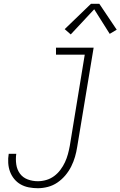

<svg xmlns="http://www.w3.org/2000/svg" viewBox="-20 -987 637 1015"><path d="M180 8Q156 8 132.5 3.5Q109 -1 89.5 -12Q70 -23 55.5 -40.5Q41 -58 33 -79.5Q25 -101 23.5 -125.5Q22 -150 26 -173Q26 -174 26 -174Q26 -174 26 -174H66Q66 -174 66 -174Q66 -174 66 -174Q62 -146 66 -118Q70 -90 85.5 -69Q101 -48 126.5 -38.5Q152 -29 180 -29Q202 -29 224.5 -35.5Q247 -42 266 -56Q285 -70 299.5 -89.5Q314 -109 323.5 -129.5Q333 -150 339 -172Q345 -194 349 -216L428 -698H276V-735H475L388 -210Q384 -184 376.5 -158Q369 -132 356.5 -107Q344 -82 325.5 -60Q307 -38 283.5 -22Q260 -6 233 1Q206 8 180 8ZM354 -805 322 -833 461 -967H505L597 -830L560 -808L478 -938Z"/></svg>

Font: Iosevka Slab XLtObl
Style: Regular
Weight: 200
Italic angle: -9°
Monospace: yes
Designer: Belleve Invis
Foundry: Belleve Invis
Version: Version 11.1.1; ttfautohint (v1.8.3)